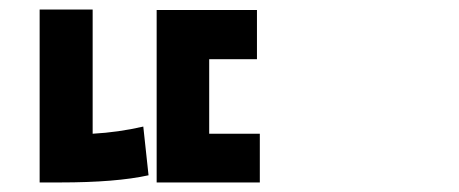

<svg xmlns="http://www.w3.org/2000/svg" viewBox="-20 -794 960 402"><path d="M174 -774V-514Q228 -517 280 -529L291 -427Q223 -412 106 -412H63V-774ZM418 -514H524V-412H308V-773H518V-670H418Z"/></svg>

Font: Noto Sans Korean Bold
Style: Bold
Weight: 700
Designer: Ryoko NISHIZUKA  (kana & ideographs); Paul D. Hunt (Latin, Greek & Cyrillic); Wenlong ZHANG  (bopomofo); Sandoll Communi
Foundry: Adobe Systems Incorporated
Version: Version 1.000;PS 1;hotconv 1.0.78;makeotf.lib2.5.61930